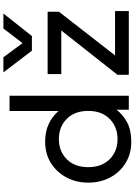

<svg xmlns="http://www.w3.org/2000/svg" viewBox="153 -950 812 1159"><g transform="rotate(-90 559.5 -371.0)"><path d="M282.5 15Q210 15 154.2 -19.5Q98.5 -54 67.2 -112.8Q36 -171.5 36 -245Q36 -317 67.2 -376Q98.5 -435 154.2 -470Q210 -505 283.5 -505Q344.5 -505 390.5 -483.2Q436.5 -461.5 468.5 -424V-720H560.5V0H476V-74Q446.5 -35 399.5 -10Q352.5 15 282.5 15ZM299 -68Q373 -68 421 -115.8Q469 -163.5 469 -245Q469 -326.5 421.2 -374.2Q373.5 -422 299 -422Q225 -422 177.2 -374.2Q129.5 -326.5 129.5 -245Q129.5 -163.5 177.2 -115.8Q225 -68 299 -68ZM687 0V-68.5L954.5 -407.5H691.5V-490H1067.5V-421.5L804 -83H1071.5V0ZM832.5 -585 701.5 -757H793L878 -641.5L966.5 -757H1057L921 -585Z"/></g></svg>

Font: Geologica Light
Style: Regular
Weight: 300
Designer: Sindre Bremnes, Frode Helland
Foundry: Monokrom Skriftforlag AS
Version: Version 1.010; ttfautohint (v1.8.4.7-5d5b);gftools[0.9.28]